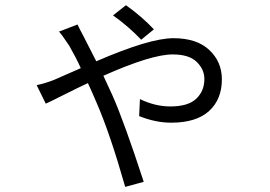

<svg xmlns="http://www.w3.org/2000/svg" viewBox="-20 -649 1040 739"><path d="M572.3 -536.1 523.4 -496.1Q476.6 -545.9 415 -589.8L464.8 -628.9Q525.4 -585.9 572.3 -536.1ZM207 -527.3 278.3 -554.7Q286.1 -538.1 300.8 -510.7Q339.8 -434.6 350.6 -413.1Q555.7 -502 647.5 -502Q737.3 -502 785.6 -456.5Q834 -411.1 834 -343.8Q834 -266.6 784.7 -221.7Q735.4 -176.8 638.7 -176.8Q579.1 -176.8 515.6 -202.1L518.6 -267.6Q577.1 -239.3 635.7 -239.3Q704.1 -239.3 735.4 -269Q766.6 -298.8 766.6 -344.7Q766.6 -381.8 737.3 -410.6Q708 -439.5 644.5 -439.5Q562.5 -439.5 377.9 -357.4Q411.1 -285.2 413.1 -281.2Q457 -182.6 533.2 50.8L461.9 70.3Q403.3 -135.7 351.6 -253.9Q335 -293 318.4 -329.1Q282.2 -312.5 227.1 -284.7Q171.9 -256.8 156.2 -250L121.1 -321.3Q154.3 -328.1 188.5 -341.8Q190.4 -342.8 291 -386.7Q272.5 -427.7 246.1 -473.6Q216.8 -517.6 207 -527.3Z"/></svg>

Font: Gen Shin Gothic Monospace Normal
Style: Regular
Weight: 350
Designer: [Source Han Sans]
Ryoko NISHIZUKA  (kana & ideographs); Paul D. Hunt (Latin, Greek & Cyrillic); Wenlong ZHANG  (bopomofo
Version: Version 1.002.20150607